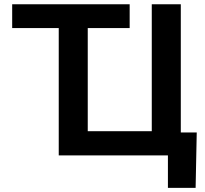

<svg xmlns="http://www.w3.org/2000/svg" viewBox="-20 -748 985 924"><path d="M38.6 -612.8V-727.5H604V-612.8ZM850.1 0H262.7V-727.5H402.3V-116.7H710.4V-727.5H850.1ZM788.1 156.2V0H747.1V-110.4H926.8L921.4 156.2Z"/></svg>

Font: Inter Cardless
Style: Bold
Weight: 700
Designer: Rasmus Andersson
Foundry: rsms
Version: Version 4.001;git-9221beed3